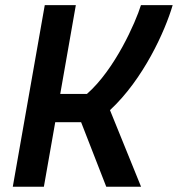

<svg xmlns="http://www.w3.org/2000/svg" viewBox="-20 -713 679 733"><path d="M28.8 0H147.5L190.9 -246.6H289.6L385.7 0H518.6L399.9 -292.5C526.9 -410.2 609.9 -593.3 639.2 -693.4H518.1C497.6 -627 418.5 -447.8 312 -354.5H210L269.5 -693.4H150.9Z"/></svg>

Font: Cascadia Mono SemiBold
Style: Italic
Weight: 600
Italic angle: -10°
Monospace: yes
Designer: Aaron Bell
Foundry: Saja Typeworks
Version: Version 2404.023